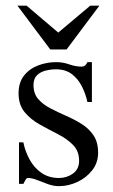

<svg xmlns="http://www.w3.org/2000/svg" viewBox="-20 -632 393 666"><path d="M320.3 -102.1Q320.3 -67.4 299.8 -41.3Q279.3 -15.1 248 -0.7Q216.8 13.7 184.6 13.7Q165.5 13.7 146 6.6Q126.5 -0.5 108.6 -7.6Q90.8 -14.6 76.7 -14.6Q71.8 -14.6 67.6 -6.3Q63.5 2 61 5.9H45.9V-138.2H61Q67.4 -106.4 83 -78.1Q98.6 -49.8 124 -32.2Q149.4 -14.6 184.6 -14.6Q211.9 -14.6 233.2 -30Q254.4 -45.4 254.4 -74.2Q254.4 -107.9 233.2 -129.4Q211.9 -150.9 180.7 -166.7Q149.4 -182.6 118.2 -200Q86.9 -217.3 65.7 -242.7Q44.4 -268.1 44.4 -308.1Q44.4 -345.7 63.2 -369.6Q82 -393.6 112.1 -405Q142.1 -416.5 175.3 -416.5Q198.2 -416.5 220.2 -408.7Q242.2 -400.9 264.2 -400.9Q276.4 -400.9 283.2 -416.5H298.8V-278.3H283.2Q276.9 -307.1 263.7 -333Q250.5 -358.9 228.8 -375.2Q207 -391.6 173.8 -391.6Q156.7 -391.6 138.7 -387.2Q120.6 -382.8 108.4 -371.1Q96.2 -359.4 96.2 -336.9Q96.2 -307.6 112.3 -288.8Q128.4 -270 154.1 -256.6Q179.7 -243.2 208.3 -230.7Q236.8 -218.3 262.5 -202.4Q288.1 -186.5 304.2 -162.8Q320.3 -139.2 320.3 -102.1ZM324.7 -612.3 210.9 -460.4H154.3L40.5 -612.3H72.3L182.1 -519L293 -612.3Z"/></svg>

Font: Scheherazade New Rohingya
Style: Regular
Weight: 400
Designer: SIL International
Foundry: SIL International
Version: Version 3.000 ; LngRng